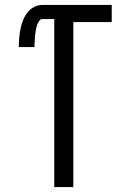

<svg xmlns="http://www.w3.org/2000/svg" viewBox="-20 -755 515 775"><path d="M199 0V-678H151Q144 -678 139 -671.5Q134 -665 131 -657.5Q128 -650 126.5 -642.5Q125 -635 123.5 -627.5Q122 -620 121.5 -612Q121 -604 120.5 -596Q120 -588 119.5 -580.5Q119 -573 119 -565H56Q56 -583 57.5 -601Q59 -619 62.5 -637Q66 -655 72.5 -672Q79 -689 90 -703.5Q101 -718 117 -726.5Q133 -735 151 -735H431V-666H276V0Z"/></svg>

Font: Iosevka QP
Style: Regular
Weight: 400
Designer: Belleve Invis
Foundry: Belleve Invis
Version: Version 20.0.0; ttfautohint (v1.8.4)